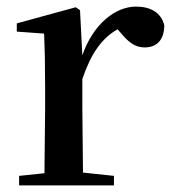

<svg xmlns="http://www.w3.org/2000/svg" viewBox="-20 -563 524 583"><path d="M114 0H326V-29L232 -39L230 -232V-323C256 -400 289 -447 337 -474L345 -465C369 -436 389 -419 419 -419C460 -419 478 -446 479 -485C470 -526 435 -543 393 -543C329 -543 262 -488 230 -395L223 -532L210 -541L31 -492V-467L114 -461C116 -412 117 -369 117 -301V-232L115 -37L38 -29V0Z"/></svg>

Font: Noto Serif CJK HK SemiBold
Style: Regular
Weight: 600
Designer: Ryoko NISHIZUKA 西塚涼子 (kana & ideographs); Frank Grießhammer (Latin, Greek & Cyrillic); Wenlong ZHANG 张文龙 (bopomofo); San
Foundry: Adobe
Version: Version 2.001;hotconv 1.1.0;makeotfexe 2.6.0